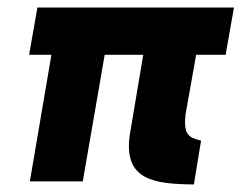

<svg xmlns="http://www.w3.org/2000/svg" viewBox="-20 -480 639 508"><path d="M79 -460 57 -335H116L59 0H199L257 -335H359L323 -121C308 -5 384 7 493 8L512 -108C478 -116 465 -125 471 -178L499 -335H577L599 -460Z"/></svg>

Font: Jost*
Style: Bold Italic
Weight: 700
Italic angle: -10°
Version: Version 3.7